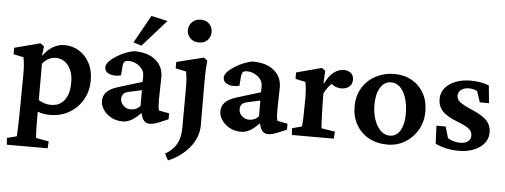

<svg xmlns="http://www.w3.org/2000/svg" viewBox="-55 -817 3138 1194"><g transform="rotate(5 1514.5 -220.0)"><path d="M19.5 214.8 16.6 172.9 77.1 157.2Q77.1 152.3 78.1 137.2Q79.1 122.1 79.6 98.6Q80.1 75.2 81.1 43.9Q82 12.7 82 -25.4L84 -233.4Q84 -262.7 82 -288.1Q80.1 -313.5 75.2 -335.9L12.7 -349.6V-389.6L172.9 -431.6L196.3 -415L189.5 -358.4L192.4 -357.4Q216.8 -392.6 251 -413.1Q285.2 -433.6 324.2 -433.6Q373 -433.6 414.1 -408.7Q455.1 -383.8 480 -337.9Q504.9 -292 504.9 -228.5Q504.9 -164.1 475.6 -110.8Q446.3 -57.6 393.1 -25.4Q339.8 6.8 269.5 6.8Q251 6.8 231 3.4Q210.9 0 193.4 -6.8V58.6Q193.4 92.8 194.8 121.1Q196.3 149.4 197.3 157.2L277.3 171.9L274.4 214.8ZM271.5 -55.7Q305.7 -55.7 330.6 -71.8Q355.5 -87.9 370.1 -120.6Q384.8 -153.3 384.8 -202.1Q385.7 -251 370.6 -283.7Q355.5 -316.4 331.1 -333Q306.6 -349.6 276.4 -349.6Q252 -349.6 231 -338.4Q210 -327.1 193.4 -305.7V-79.1Q209 -68.4 229.5 -62Q250 -55.7 271.5 -55.7Z M725.6 7.8Q681.6 7.8 649.9 -10.7Q618.2 -29.3 601.6 -55.7Q585 -82 585 -106.4Q585 -140.6 606.4 -163.6Q627.9 -186.5 674.8 -201.2L827.1 -248V-288.1Q827.1 -309.6 813.5 -328.1Q799.8 -346.7 777.3 -358.4Q754.9 -370.1 728.5 -370.1Q710 -370.1 702.6 -361.8Q695.3 -353.5 693.4 -329.1L689.5 -276.4Q645.5 -266.6 616.7 -278.8Q587.9 -291 587.9 -319.3Q587.9 -336.9 605.5 -355.5Q623 -374 649.9 -390.6Q676.8 -407.2 706.1 -418.9Q735.4 -430.7 759.8 -433.6Q842.8 -433.6 891.1 -394.5Q939.5 -355.5 940.4 -290L937.5 -146.5Q937.5 -121.1 939 -105Q940.4 -88.9 944.3 -79.1L1007.8 -67.4V-30.3L950.2 -5.9Q933.6 1 919.4 4.4Q905.3 7.8 893.6 7.8Q858.4 7.8 844.7 -29.3L830.1 -72.3L848.6 -68.4Q818.4 -32.2 787.1 -12.2Q755.9 7.8 725.6 7.8ZM767.6 -71.3Q784.2 -71.3 799.3 -77.6Q814.5 -84 827.1 -98.6V-196.3L747.1 -178.7Q723.6 -173.8 713.4 -162.1Q703.1 -150.4 703.1 -130.9Q703.1 -107.4 722.2 -89.4Q741.2 -71.3 767.6 -71.3ZM799.8 -471.7 749 -488.3 845.7 -661.1 948.2 -638.7Z M1026.4 224.6 1004.9 184.6Q1053.7 155.3 1075.7 115.7Q1097.7 76.2 1097.7 13.7L1098.6 -234.4Q1098.6 -271.5 1096.2 -295.4Q1093.8 -319.3 1089.8 -335.9L1024.4 -349.6V-389.6L1193.4 -431.6L1215.8 -415Q1212.9 -387.7 1211.4 -356.4Q1210 -325.2 1210 -276.4L1210.9 -10.7Q1210.9 26.4 1197.8 61.5Q1184.6 96.7 1159.7 127.4Q1134.8 158.2 1101.1 183.1Q1067.4 208 1026.4 224.6ZM1154.3 -522.5Q1120.1 -522.5 1099.6 -543.5Q1079.1 -564.5 1079.1 -593.8Q1079.1 -622.1 1099.6 -643.6Q1120.1 -665 1154.3 -665Q1188.5 -665 1208 -643.6Q1227.5 -622.1 1227.5 -593.8Q1227.5 -564.5 1208 -543.5Q1188.5 -522.5 1154.3 -522.5Z M1464.8 7.8Q1420.9 7.8 1389.2 -10.7Q1357.4 -29.3 1340.8 -55.7Q1324.2 -82 1324.2 -106.4Q1324.2 -140.6 1345.7 -163.6Q1367.2 -186.5 1414.1 -201.2L1566.4 -248V-288.1Q1566.4 -309.6 1552.7 -328.1Q1539.1 -346.7 1516.6 -358.4Q1494.1 -370.1 1467.8 -370.1Q1449.2 -370.1 1441.9 -361.8Q1434.6 -353.5 1432.6 -329.1L1428.7 -276.4Q1384.8 -266.6 1356 -278.8Q1327.1 -291 1327.1 -319.3Q1327.1 -336.9 1344.7 -355.5Q1362.3 -374 1389.2 -390.6Q1416 -407.2 1445.3 -418.9Q1474.6 -430.7 1499 -433.6Q1582 -433.6 1630.4 -394.5Q1678.7 -355.5 1679.7 -290L1676.8 -146.5Q1676.8 -121.1 1678.2 -105Q1679.7 -88.9 1683.6 -79.1L1747.1 -67.4V-30.3L1689.5 -5.9Q1672.9 1 1658.7 4.4Q1644.5 7.8 1632.8 7.8Q1597.7 7.8 1584 -29.3L1569.3 -72.3L1587.9 -68.4Q1557.6 -32.2 1526.4 -12.2Q1495.1 7.8 1464.8 7.8ZM1506.8 -71.3Q1523.4 -71.3 1538.6 -77.6Q1553.7 -84 1566.4 -98.6V-196.3L1486.3 -178.7Q1462.9 -173.8 1452.6 -162.1Q1442.4 -150.4 1442.4 -130.9Q1442.4 -107.4 1461.4 -89.4Q1480.5 -71.3 1506.8 -71.3Z M1780.3 0 1777.3 -42 1837.9 -57.6Q1838.9 -61.5 1839.8 -74.2Q1840.8 -86.9 1841.8 -107.9Q1842.8 -128.9 1842.8 -157.2L1843.8 -231.4Q1843.8 -261.7 1841.8 -287.6Q1839.8 -313.5 1835 -335.9L1772.5 -349.6V-389.6L1929.7 -431.6L1952.1 -416L1948.2 -337.9L1951.2 -336.9Q1979.5 -391.6 2008.8 -411.1Q2038.1 -430.7 2067.4 -430.7Q2092.8 -430.7 2110.8 -417Q2128.9 -403.3 2128.9 -375Q2128.9 -346.7 2109.4 -331.1Q2089.8 -315.4 2062.5 -315.4Q2041 -315.4 2022.9 -323.2Q2004.9 -331.1 1985.4 -349.6L2009.8 -346.7Q1994.1 -335 1979.5 -316.9Q1964.8 -298.8 1953.1 -274.4L1954.1 -193.4Q1955.1 -161.1 1956.1 -133.3Q1957 -105.5 1958 -85.4Q1959 -65.4 1960 -57.6L2044.9 -43.9L2042 0Z M2377 7.8Q2310.5 7.8 2260.3 -20Q2210 -47.9 2181.6 -97.2Q2153.3 -146.5 2153.3 -210Q2153.3 -279.3 2185.1 -329.6Q2216.8 -379.9 2269 -406.7Q2321.3 -433.6 2380.9 -433.6Q2444.3 -433.6 2492.7 -406.2Q2541 -378.9 2567.9 -330.1Q2594.7 -281.2 2594.7 -217.8Q2594.7 -154.3 2565.4 -103Q2536.1 -51.8 2486.8 -22Q2437.5 7.8 2377 7.8ZM2386.7 -48.8Q2414.1 -48.8 2433.6 -65.9Q2453.1 -83 2463.9 -115.2Q2474.6 -147.5 2474.6 -190.4Q2474.6 -274.4 2445.3 -327.1Q2416 -379.9 2367.2 -379.9Q2325.2 -379.9 2300.3 -339.8Q2275.4 -299.8 2275.4 -233.4Q2275.4 -180.7 2290 -138.7Q2304.7 -96.7 2329.6 -72.8Q2354.5 -48.8 2386.7 -48.8Z M2819.3 7.8Q2780.3 7.8 2741.2 -1Q2702.1 -9.8 2675.8 -24.4L2670.9 -135.7H2728.5L2749 -65.4Q2784.2 -43 2826.2 -43Q2857.4 -43 2875 -56.6Q2892.6 -70.3 2892.6 -92.8Q2892.6 -116.2 2875 -132.8Q2857.4 -149.4 2803.7 -169.9Q2732.4 -197.3 2704.1 -227.5Q2675.8 -257.8 2675.8 -303.7Q2675.8 -341.8 2699.2 -371.1Q2722.7 -400.4 2764.2 -417Q2805.7 -433.6 2860.4 -433.6Q2890.6 -433.6 2921.9 -428.2Q2953.1 -422.9 2973.6 -413.1L2984.4 -303.7H2926.8L2904.3 -372.1Q2894.5 -377.9 2880.9 -381.3Q2867.2 -384.8 2853.5 -384.8Q2822.3 -384.8 2803.7 -370.6Q2785.2 -356.4 2785.2 -334Q2785.2 -309.6 2807.1 -293Q2829.1 -276.4 2885.7 -252Q2950.2 -224.6 2977.1 -195.3Q3003.9 -166 3003.9 -123Q3003.9 -64.5 2952.1 -28.3Q2900.4 7.8 2819.3 7.8Z"/></g></svg>

Font: Crimson Pro ExtraLight SemiBold
Style: Regular
Weight: 600
Version: Version 1.002